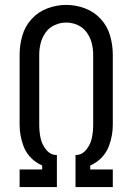

<svg xmlns="http://www.w3.org/2000/svg" viewBox="-20 -763 540 783"><path d="M60 0V-72H152V-88Q139 -94 127 -102Q90 -128 75 -169.5Q60 -211 60 -254V-540Q60 -579 71 -617.5Q82 -656 109 -685.5Q136 -715 173.5 -729Q211 -743 250 -743Q289 -743 326.5 -729Q364 -715 391 -685.5Q418 -656 429 -617.5Q440 -579 440 -540V-254Q440 -211 425 -169.5Q410 -128 373 -102Q361 -94 348 -88V-72H440V0H288V-131H292Q316 -132 333 -154Q350 -176 355 -202Q360 -228 360 -254V-540Q360 -564 354 -587.5Q348 -611 333.5 -631Q319 -651 296.5 -661Q274 -671 250 -671Q226 -671 203.5 -661Q181 -651 166.5 -631Q152 -611 146 -587.5Q140 -564 140 -540V-254Q140 -228 145 -202Q150 -176 167 -154Q184 -132 208 -131H212V0Z"/></svg>

Font: Iosevka SS01
Style: Regular
Weight: 400
Monospace: yes
Designer: Belleve Invis
Foundry: Belleve Invis
Version: 2.3.3; ttfautohint (v1.8.3)